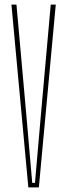

<svg xmlns="http://www.w3.org/2000/svg" viewBox="-20 -820 294 840"><path d="M104 0 30 -800H52L94 -330L121 -20H133L160 -330L202 -800H224L150 0Z"/></svg>

Font: Big Shoulders Display Thin
Style: Regular
Weight: 100
Designer: Patric King
Foundry: XO Type Co
Version: Version 1.000; ttfautohint (v1.8.2)